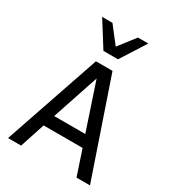

<svg xmlns="http://www.w3.org/2000/svg" viewBox="-218 -1052 1064 1175"><g transform="rotate(30 314.5 -465.0)"><path d="M24.9 0 255.9 -675.8H373L604 0H508.8L450.2 -175.8H174.8L117.2 0ZM202.1 -257.8H421.9L312 -586.9ZM366.7 -753.9H263.7L152.8 -930.2H225.6L315.9 -814L405.8 -930.2H479Z"/></g></svg>

Font: Lorenzo Sans
Style: Regular
Weight: 400
Foundry: Intel Corporation
Version: Version 1.00; ttfautohint (v1.5)